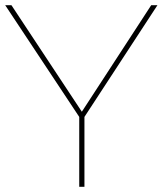

<svg xmlns="http://www.w3.org/2000/svg" viewBox="-28 -719 626 739"><path d="M578 -699H554L287 -289L16 -699H-8L277 -269V0H297V-269Z"/></svg>

Font: Argentum Sans Thin
Style: Regular
Weight: 250
Designer: Julieta Ulanovsky
Foundry: Julieta Ulanovsky
Version: Version 5.001;February 15, 2019;FontCreator 11.5.0.2425 64-b